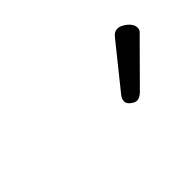

<svg xmlns="http://www.w3.org/2000/svg" viewBox="-14 -1067 674 674"><g transform="rotate(-45 322.5 -730.0)"><path d="M413 -616Q404 -616 391.5 -625.5Q379 -635 379 -646Q379 -653 381.5 -659Q384 -665 389 -671L512 -824Q521 -836 528 -840Q535 -844 543 -844Q553 -844 565.5 -837Q578 -830 587 -819Q596 -808 596 -796Q596 -788 592.5 -783Q589 -778 583 -773L442 -631Q427 -616 413 -616Z"/></g></svg>

Font: Playwrite CU
Style: Regular
Weight: 400
Designer: Veronika Burian, José Scaglione
Foundry: TypeTogether
Version: Version 1.002